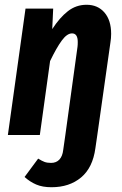

<svg xmlns="http://www.w3.org/2000/svg" viewBox="-20 -566 511 805"><path d="M446 -424Q446 -406 443 -388L388 0H254L305 -370Q306 -377 306 -390Q306 -426 282 -426Q261 -426 239 -396Q217 -366 190 -310L147 0H13L87 -530H203L199 -444Q230 -492 264.5 -519Q299 -546 343 -546Q390 -546 418 -513.5Q446 -481 446 -424ZM83 176 140 99Q156 109 167 113Q178 117 194 117Q216 117 229 103Q242 89 245 63L254 0H388L380 55Q369 137 320 178Q271 219 196 219Q158 219 131.5 207.5Q105 196 83 176Z"/></svg>

Font: Fira Sans Compressed SemiBold
Style: Italic
Weight: 600
Width: 1
Italic angle: -8°
Designer: bBox Type GmbH & Carrois Corporate GbR & Edenspiekermann AG
Foundry: bBox Type GmbH & Carrois Corporate GbR & Edenspiekermann AG
Version: Version 4.301